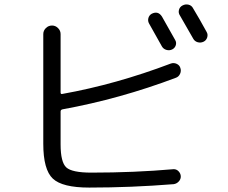

<svg xmlns="http://www.w3.org/2000/svg" viewBox="-20 -850 1040 877"><path d="M672.9 -787.1Q702.1 -801.8 719.7 -774.4Q765.6 -693.4 780.3 -667Q787.1 -655.3 782.7 -642.6Q778.3 -629.9 766.1 -624Q753.9 -618.2 740.2 -622.1Q726.6 -626 719.7 -637.7Q693.4 -685.5 661.1 -742.2Q654.3 -753.9 657.7 -767.1Q661.1 -780.3 672.9 -787.1ZM862.3 -811.5Q889.6 -766.6 923.8 -704.1Q930.7 -692.4 926.3 -678.7Q921.9 -665 909.2 -659.2Q896.5 -653.3 882.8 -657.2Q869.1 -661.1 862.3 -673.8Q828.1 -733.4 801.8 -779.3Q793.9 -791 797.4 -804.7Q800.8 -818.4 814 -825.2Q827.1 -832 841.3 -828.6Q855.5 -825.2 862.3 -811.5ZM387.7 6.8Q264.6 6.8 221.2 -34.2Q177.7 -75.2 177.7 -193.4V-694.3Q177.7 -710 189.5 -721.7Q201.2 -733.4 217.8 -733.4Q233.4 -733.4 245.1 -721.7Q256.8 -710 256.8 -694.3V-427.7Q256.8 -418.9 264.6 -420.9Q509.8 -464.8 759.8 -559.6Q773.4 -564.5 786.6 -558.6Q799.8 -552.7 803.7 -540Q808.6 -526.4 802.7 -513.2Q796.9 -500 784.2 -495.1Q528.3 -398.4 265.6 -350.6Q256.8 -348.6 256.8 -340.8V-190.4Q256.8 -109.4 282.7 -85.4Q308.6 -61.5 397.5 -61.5Q592.8 -61.5 771.5 -77.1Q785.2 -78.1 794.9 -68.4Q804.7 -58.6 805.7 -45.9Q806.6 -32.2 796.9 -21.5Q787.1 -10.7 773.4 -8.8Q578.1 6.8 387.7 6.8Z"/></svg>

Font: Rounded Mgen+ 2m regular
Style: Regular
Weight: 400
Designer: [Source Han Sans]
Ryoko NISHIZUKA  (kana & ideographs); Paul D. Hunt (Latin, Greek & Cyrillic); Wenlong ZHANG  (bopomofo
Version: Version 1.059.20150602